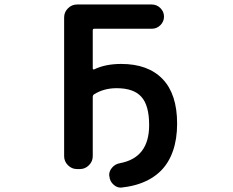

<svg xmlns="http://www.w3.org/2000/svg" viewBox="-20 -775 1040 858"><path d="M468.8 12.7Q467.8 9.8 467.8 7.8Q467.8 -10.7 480.5 -25.4Q494.1 -42 516.6 -45.9Q646.5 -70.3 646.5 -215.8Q646.5 -304.7 611.3 -342.8Q577.1 -380.9 501 -380.9Q444.3 -380.9 400.4 -353.5Q394.5 -349.6 394.5 -341.8V-77.1Q394.5 -53.7 377.4 -36.6Q360.4 -19.5 336.9 -19.5H324.2Q300.8 -19.5 283.7 -36.6Q266.6 -53.7 266.6 -77.1V-697.3Q266.6 -720.7 283.7 -737.8Q300.8 -754.9 324.2 -754.9H658.2Q680.7 -754.9 696.8 -738.8Q712.9 -722.7 712.9 -700.7Q712.9 -678.7 696.8 -662.6Q680.7 -646.5 658.2 -646.5H401.4Q394.5 -646.5 394.5 -639.6V-468.8Q394.5 -466.8 396.5 -465.3Q398.4 -463.9 400.4 -464.8Q451.2 -489.3 521.5 -489.3Q641.6 -489.3 706.5 -421.9Q771.5 -354.5 771.5 -222.7Q771.5 -153.3 752.9 -100.6Q734.4 -46.9 697.8 -10.7Q661.1 25.4 606.4 44.9Q571.3 57.6 527.3 62.5Q523.4 63.5 520.5 63.5Q502 63.5 488.3 50.8Q470.7 36.1 468.8 12.7Z"/></svg>

Font: Rounded Mgen+ 2m medium
Style: Regular
Weight: 500
Designer: [Source Han Sans]
Ryoko NISHIZUKA  (kana & ideographs); Paul D. Hunt (Latin, Greek & Cyrillic); Wenlong ZHANG  (bopomofo
Version: Version 1.059.20150602